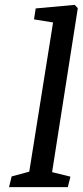

<svg xmlns="http://www.w3.org/2000/svg" viewBox="-20 -768 339 788"><path d="M100.1 -63.5 197.8 -675.8 119.6 -688.5 126.5 -733.4 286.6 -748 299.3 -734.4 193.8 -61.5 269 -43 258.3 0H17.1L27.8 -43.9Z"/></svg>

Font: Neuton
Style: Italic
Weight: 400
Italic angle: -9°
Designer: Brian M Zick
Version: Version 1.32